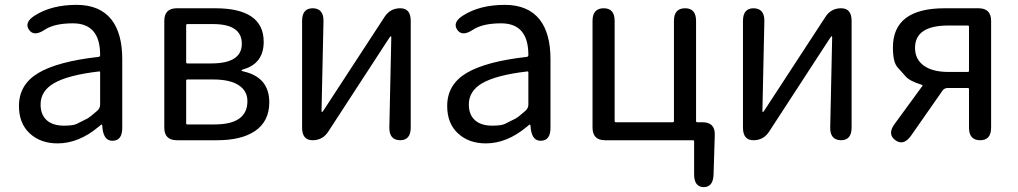

<svg xmlns="http://www.w3.org/2000/svg" viewBox="-20 -577 4190 790"><path d="M217 13Q147 13 102.5 -28Q58 -69 58 -141Q58 -229 137.5 -276.5Q217 -324 386 -343Q392 -344 392 -351Q392 -481 280 -481Q203 -481 163 -454Q119 -425 99 -455Q79 -485 123 -513Q192 -557 295 -557Q391 -557 439 -496Q483 -439 483 -334V-51Q483 0 446 2Q409 5 402 -46L401 -58Q400 -65 398.5 -65Q397 -65 384 -54Q303 13 217 13ZM243 -60Q281 -60 295 -67Q318 -78 341 -90Q350 -95 381 -122Q392 -132 392 -147V-279Q392 -284 387 -283Q259 -268 201 -234Q147 -202 147 -147Q147 -103 175 -80Q200 -60 243 -60Z M708 0Q656 0 656 -52V-491Q656 -543 708 -543H865Q1065 -543 1065 -405Q1065 -316 982 -292Q974 -290 974 -287.5Q974 -285 982 -283Q1088 -259 1088 -156Q1088 -77 1028 -37Q972 0 873 0ZM746 -70Q746 -65 751 -65H863Q998 -65 998 -161Q998 -203 962 -226.5Q926 -250 857 -250H751Q746 -250 746 -245ZM746 -321Q746 -316 751 -316H849Q975 -316 975 -397Q975 -478 856 -478H751Q746 -478 746 -473Z M1266 0Q1223 0 1223 -52V-491Q1223 -543 1267 -543Q1312 -542 1311 -490L1303 -121Q1303 -116 1305 -116Q1307 -116 1314 -127L1562 -507Q1585 -543 1627 -543Q1670 -543 1670 -491V-52Q1670 0 1626 0Q1581 -1 1582 -53L1590 -423Q1590 -428 1588 -428Q1586 -428 1579 -417L1331 -36Q1308 0 1266 0Z M1979 13Q1909 13 1864.5 -28Q1820 -69 1820 -141Q1820 -229 1899.5 -276.5Q1979 -324 2148 -343Q2154 -344 2154 -351Q2154 -481 2042 -481Q1965 -481 1925 -454Q1881 -425 1861 -455Q1841 -485 1885 -513Q1954 -557 2057 -557Q2153 -557 2201 -496Q2245 -439 2245 -334V-51Q2245 0 2208 2Q2171 5 2164 -46L2163 -58Q2162 -65 2160.5 -65Q2159 -65 2146 -54Q2065 13 1979 13ZM2005 -60Q2043 -60 2057 -67Q2080 -78 2103 -90Q2112 -95 2143 -122Q2154 -132 2154 -147V-279Q2154 -284 2149 -283Q2021 -268 1963 -234Q1909 -202 1909 -147Q1909 -103 1937 -80Q1962 -60 2005 -60Z M2875 193Q2836 192 2836 140V5Q2836 0 2831 0H2470Q2418 0 2418 -52V-491Q2418 -543 2464 -543Q2509 -543 2509 -491V-79Q2509 -74 2514 -74H2748Q2753 -74 2753 -79V-491Q2753 -543 2799 -543Q2844 -543 2844 -491V-79Q2844 -74 2849 -74H2870Q2923 -74 2921 -21L2916 142Q2914 193 2875 193Z M3080 0Q3037 0 3037 -52V-491Q3037 -543 3081 -543Q3126 -542 3125 -490L3117 -121Q3117 -116 3119 -116Q3121 -116 3128 -127L3376 -507Q3399 -543 3441 -543Q3484 -543 3484 -491V-52Q3484 0 3440 0Q3395 -1 3396 -53L3404 -423Q3404 -428 3402 -428Q3400 -428 3393 -417L3145 -36Q3122 0 3080 0Z M3664 0Q3630 -25 3661 -67L3775 -223Q3778 -227 3773 -228Q3722 -244 3707 -262Q3690 -281 3673 -300Q3654 -321 3654 -382Q3654 -543 3867 -543H4006Q4058 -543 4058 -491V-52Q4058 0 4013 0Q3967 0 3967 -52V-210Q3967 -215 3962 -215H3879Q3866 -215 3858 -204L3728 -18Q3698 24 3664 0ZM3882 -281H3962Q3967 -281 3967 -286V-467Q3967 -472 3962 -472H3882Q3745 -472 3745 -380Q3745 -333 3781 -307Q3817 -281 3882 -281Z"/></svg>

Font: Resource Han Rounded HK
Style: Regular
Weight: 400
Designer: Cyano Hao (round all glyphs); Ryoko NISHIZUKA  (kana, bopomofo & ideographs); Paul D. Hunt (Latin, Greek & Cyrillic); Sa
Foundry: Cyano Hao
Version: 0.990